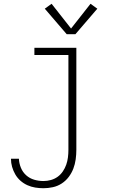

<svg xmlns="http://www.w3.org/2000/svg" viewBox="-20 -773 640 1016"><path d="M210 223Q188 223 166.5 219.5Q145 216 125 207Q105 198 88.5 183.5Q72 169 61 150Q50 131 44 110Q38 89 38 67H80Q81 91 90.5 114.5Q100 138 118.5 154.5Q137 171 161 178Q185 185 210 185Q230 185 249.5 179.5Q269 174 285 162.5Q301 151 312.5 134Q324 117 330.5 98.5Q337 80 339.5 60Q342 40 342 20V-482H162V-520H384V20Q384 45 380.5 70.5Q377 96 368 119.5Q359 143 343.5 163.5Q328 184 306.5 198Q285 212 260 217.5Q235 223 210 223ZM333 -592 217 -727 253 -753 356 -622 459 -753 495 -727 379 -592Z"/></svg>

Font: Zed Sans Extralight Extended
Style: Regular
Weight: 200
Width: 7
Designer: Belleve Invis
Foundry: Belleve Invis
Version: Version 1.0.0; ttfautohint (v1.8.4)